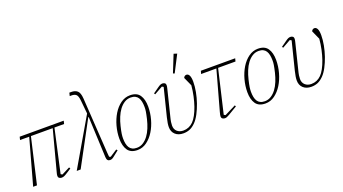

<svg xmlns="http://www.w3.org/2000/svg" viewBox="-59 -1317 3376 1888"><g transform="rotate(-20 1629.0 -372.5)"><path d="M176 -476H80L88 -508H549L541 -476H440L340 -24L356 -15L441 -58L449 -44L404 -15Q378 2 365 7Q352 12 339 12Q327 12 315.5 5Q304 -2 304 -20Q304 -33 311 -57L422 -476H194L84 0H44Z M789 -496 775 -639Q770 -685 754 -700Q738 -715 705 -715H687L695 -748H715Q755 -748 778.5 -727.5Q802 -707 806 -646L843 -65Q844 -53 845 -42Q846 -31 847 -22L861 -16L937 -65L947 -53L893 -10Q876 4 866 8Q856 12 846 12Q830 12 821 2Q812 -8 811 -31L792 -457H787L541 0H500Z M1135 -11Q1171 -11 1201 -30Q1231 -49 1254.5 -80.5Q1278 -112 1295 -153.5Q1312 -195 1323 -241Q1329 -266 1332.5 -284Q1336 -302 1338.5 -316Q1341 -330 1341.5 -341.5Q1342 -353 1342 -364Q1342 -394 1337 -418.5Q1332 -443 1321 -460.5Q1310 -478 1291 -487.5Q1272 -497 1244 -497Q1208 -497 1178 -478Q1148 -459 1124.5 -427.5Q1101 -396 1084 -354.5Q1067 -313 1056 -267Q1044 -217 1040.5 -191.5Q1037 -166 1037 -144Q1037 -114 1042 -89.5Q1047 -65 1058 -47.5Q1069 -30 1088 -20.5Q1107 -11 1135 -11ZM1134 12Q1063 12 1032.5 -33Q1002 -78 1002 -153Q1002 -219 1020 -284.5Q1038 -350 1070 -402.5Q1102 -455 1147 -487.5Q1192 -520 1245 -520Q1316 -520 1346.5 -475Q1377 -430 1377 -355Q1377 -289 1359 -223.5Q1341 -158 1308.5 -105.5Q1276 -53 1231.5 -20.5Q1187 12 1134 12Z M1475 -456 1534 -498Q1552 -511 1563 -515.5Q1574 -520 1585 -520Q1597 -520 1608 -513.5Q1619 -507 1619 -489Q1619 -483 1618 -476Q1617 -469 1614 -457L1549 -194Q1539 -156 1536 -135.5Q1533 -115 1533 -98Q1533 -59 1558 -36.5Q1583 -14 1622 -14Q1683 -14 1727 -58Q1748 -79 1767.5 -115Q1787 -151 1803 -197Q1819 -243 1830.5 -296.5Q1842 -350 1847 -406L1806 -497Q1808 -506 1816.5 -513Q1825 -520 1836 -520Q1855 -520 1866 -498.5Q1877 -477 1877 -432Q1877 -384 1866.5 -328Q1856 -272 1837.5 -218.5Q1819 -165 1794.5 -118.5Q1770 -72 1742 -44Q1710 -12 1679.5 0Q1649 12 1614 12Q1561 12 1529.5 -17Q1498 -46 1498 -95Q1498 -115 1501.5 -136Q1505 -157 1513 -192L1586 -484L1570 -493L1483 -444ZM1789 -757 1823 -746 1733 -571 1717 -577Z M1984 -508H2343L2335 -477H2153L2047 -24L2063 -15L2181 -74L2188 -61L2096 -6Q2079 4 2068.5 8Q2058 12 2047 12Q2035 12 2023.5 5Q2012 -2 2012 -20Q2012 -27 2014 -37Q2016 -47 2021 -65L2135 -477H1975Z M2474 -11Q2510 -11 2540 -30Q2570 -49 2593.5 -80.5Q2617 -112 2634 -153.5Q2651 -195 2662 -241Q2668 -266 2671.5 -284Q2675 -302 2677.5 -316Q2680 -330 2680.5 -341.5Q2681 -353 2681 -364Q2681 -394 2676 -418.5Q2671 -443 2660 -460.5Q2649 -478 2630 -487.5Q2611 -497 2583 -497Q2547 -497 2517 -478Q2487 -459 2463.5 -427.5Q2440 -396 2423 -354.5Q2406 -313 2395 -267Q2383 -217 2379.5 -191.5Q2376 -166 2376 -144Q2376 -114 2381 -89.5Q2386 -65 2397 -47.5Q2408 -30 2427 -20.5Q2446 -11 2474 -11ZM2473 12Q2402 12 2371.5 -33Q2341 -78 2341 -153Q2341 -219 2359 -284.5Q2377 -350 2409 -402.5Q2441 -455 2486 -487.5Q2531 -520 2584 -520Q2655 -520 2685.5 -475Q2716 -430 2716 -355Q2716 -289 2698 -223.5Q2680 -158 2647.5 -105.5Q2615 -53 2570.5 -20.5Q2526 12 2473 12Z M2814 -456 2873 -498Q2891 -511 2902 -515.5Q2913 -520 2924 -520Q2936 -520 2947 -513.5Q2958 -507 2958 -489Q2958 -483 2957 -476Q2956 -469 2953 -457L2888 -194Q2878 -156 2875 -135.5Q2872 -115 2872 -98Q2872 -59 2897 -36.5Q2922 -14 2961 -14Q3022 -14 3066 -58Q3087 -79 3106.5 -115Q3126 -151 3142 -197Q3158 -243 3169.5 -296.5Q3181 -350 3186 -406L3145 -497Q3147 -506 3155.5 -513Q3164 -520 3175 -520Q3194 -520 3205 -498.5Q3216 -477 3216 -432Q3216 -384 3205.5 -328Q3195 -272 3176.5 -218.5Q3158 -165 3133.5 -118.5Q3109 -72 3081 -44Q3049 -12 3018.5 0Q2988 12 2953 12Q2900 12 2868.5 -17Q2837 -46 2837 -95Q2837 -115 2840.5 -136Q2844 -157 2852 -192L2925 -484L2909 -493L2822 -444Z"/></g></svg>

Font: IBM Plex Serif ExtLt
Style: Italic
Weight: 200
Italic angle: -14°
Designer: Mike Abbink, Paul van der Laan, Pieter van Rosmalen
Foundry: Bold Monday
Version: Version 3.001